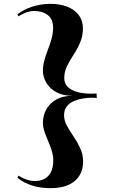

<svg xmlns="http://www.w3.org/2000/svg" viewBox="-20 -838 611 998"><path d="M242 -818Q292 -818 330 -803Q368 -788 389.5 -759.5Q411 -731 411 -691Q411 -651 396.5 -617Q382 -583 362.5 -553.5Q343 -524 328.5 -494.5Q314 -465 314 -433Q314 -407 328 -391Q342 -375 364 -366Q386 -357 410 -354Q434 -351 455 -351L482 -352L483 -329L455 -330Q435 -330 410.5 -326Q386 -322 364 -312.5Q342 -303 327.5 -285.5Q313 -268 313 -239Q313 -211 328 -184Q343 -157 362.5 -128.5Q382 -100 397 -67.5Q412 -35 412 3Q412 42 394 73Q376 104 338.5 122Q301 140 241 140Q218 140 195 137Q172 134 150.5 127.5Q129 121 109 111Q89 101 71 86L75 75Q89 83 103 89.5Q117 96 132 99.5Q147 103 161 103Q188 103 209.5 92.5Q231 82 244 58Q257 34 257 -7Q257 -24 252 -43.5Q247 -63 239 -83Q231 -103 222.5 -123.5Q214 -144 208.5 -162.5Q203 -181 203 -199Q203 -237 220.5 -269Q238 -301 272 -320.5Q306 -340 357 -340Q308 -340 273.5 -358.5Q239 -377 221 -407.5Q203 -438 203 -471Q203 -497 211 -525.5Q219 -554 230 -582.5Q241 -611 248.5 -638.5Q256 -666 256 -693Q256 -739 228 -760Q200 -781 157 -781Q139 -781 118.5 -774Q98 -767 75 -753L71 -764Q87 -776 106 -786Q125 -796 146.5 -803Q168 -810 192 -814Q216 -818 242 -818Z"/></svg>

Font: Kalnia Thin Medium
Style: Regular
Weight: 500
Version: Version 1.105